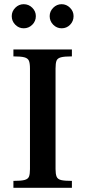

<svg xmlns="http://www.w3.org/2000/svg" viewBox="-20 -896 407 916"><path d="M44 0V-33Q81 -33 97.5 -37.5Q114 -42 118.5 -54Q123 -66 123 -89V-569Q123 -594 118 -606Q113 -618 96.5 -622.5Q80 -627 44 -627V-660H323V-627Q287 -627 270.5 -622.5Q254 -618 249.5 -606Q245 -594 245 -569V-89Q245 -66 250 -53.5Q255 -41 271.5 -37Q288 -33 323 -33V0ZM274 -761Q251 -761 234 -778Q217 -795 217 -819Q217 -842 234 -859Q251 -876 274 -876Q297 -876 314 -859Q331 -842 331 -819Q331 -795 314.5 -778Q298 -761 274 -761ZM93 -761Q70 -761 53 -778Q36 -795 36 -819Q36 -842 53 -859Q70 -876 93 -876Q117 -876 134 -859Q151 -842 151 -819Q151 -795 134 -778Q117 -761 93 -761Z"/></svg>

Font: Frank Ruhl Libre Medium
Style: Regular
Weight: 500
Designer: Yanek Iontef
Foundry: Fontef
Version: Version 6.004